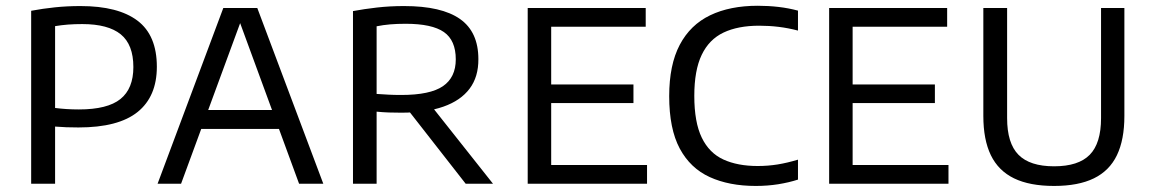

<svg xmlns="http://www.w3.org/2000/svg" viewBox="-20 -622 3908 650"><path d="M85.5 0V-585.5Q125.5 -593 166.2 -597.2Q207 -601.5 252.5 -601.5Q380 -601.5 445.5 -552Q511 -502.5 511 -396Q511 -295.5 446 -243Q381 -190.5 245.5 -190.5Q224.5 -190.5 204.8 -191.2Q185 -192 166.5 -193.5V0ZM247 -251.5Q344 -251.5 387.8 -286.8Q431.5 -322 431.5 -395Q431.5 -471 388.8 -505.8Q346 -540.5 258.5 -540.5Q232.5 -540.5 210 -538.8Q187.5 -537 166.5 -533.5V-256.5Q186 -254 205.2 -252.8Q224.5 -251.5 247 -251.5Z M513.5 0 736 -595H851L1074.5 0H992.5L787 -560H799L593 0ZM635.5 -185.5 654 -249.5H933L951 -185.5Z M1175 0V-584.5Q1212.5 -591.5 1256 -596.5Q1299.5 -601.5 1348 -601.5Q1475 -601.5 1537.2 -557.8Q1599.5 -514 1599.5 -422Q1600 -362 1569.8 -321.8Q1539.5 -281.5 1481.2 -261Q1423 -240.5 1338.5 -240.5Q1316.5 -240.5 1295.8 -241.2Q1275 -242 1255 -244V0ZM1556.5 0 1338.5 -279H1428L1649 0ZM1338.5 -300.5Q1436 -300.5 1479.5 -330.2Q1523 -360 1523 -421Q1523 -485.5 1482.8 -513.5Q1442.5 -541.5 1353.5 -541.5Q1324 -541.5 1300.8 -539.5Q1277.5 -537.5 1255 -533V-304Q1278.5 -302.5 1296 -301.5Q1313.5 -300.5 1338.5 -300.5Z M1766.5 0V-595H2166V-531.5H1846V-63.5H2170.5V0ZM1816.5 -273V-336H2124.5V-273Z M2538.5 7.5Q2448.5 7.5 2382.8 -22.5Q2317 -52.5 2281.2 -119.2Q2245.5 -186 2245.5 -296.5Q2245.5 -402.5 2281.2 -470.2Q2317 -538 2384 -570.2Q2451 -602.5 2545.5 -602.5Q2581.5 -602.5 2615.8 -598.5Q2650 -594.5 2681.5 -586V-518.5Q2649 -527 2616.5 -531Q2584 -535 2550 -535Q2478.5 -535 2429.5 -511.8Q2380.5 -488.5 2355.5 -436.2Q2330.5 -384 2330.5 -297.5Q2330.5 -208 2355.8 -156Q2381 -104 2429 -82Q2477 -60 2545 -60Q2579.5 -60 2612.2 -65.2Q2645 -70.5 2681.5 -81.5V-14Q2650.5 -4 2614.2 1.8Q2578 7.5 2538.5 7.5Z M2787 0V-595H3186.5V-531.5H2866.5V-63.5H3191V0ZM2837 -273V-336H3145V-273Z M3548.5 7.5Q3466 7.5 3413 -18.2Q3360 -44 3334.5 -96.5Q3309 -149 3309 -229.5V-595H3389.5V-222Q3389.5 -137 3428 -98Q3466.5 -59 3548.5 -59Q3631 -59 3669.2 -98Q3707.5 -137 3707.5 -222V-595H3786.5V-229.5Q3786.5 -149 3761.2 -96.5Q3736 -44 3683.2 -18.2Q3630.5 7.5 3548.5 7.5Z"/></svg>

Font: Encode Sans SC Condensed Thin
Style: Regular
Weight: 400
Version: Version 3.002